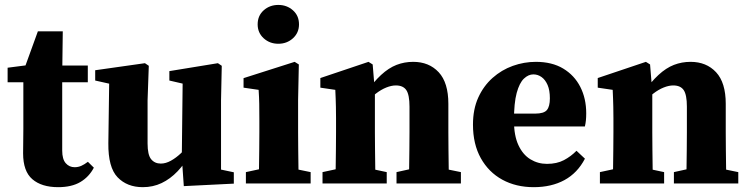

<svg xmlns="http://www.w3.org/2000/svg" viewBox="-20 -752 3067 787"><path d="M156.1 -483.4H339.9V-414.8H156.1ZM235 -134.8Q235 -99.4 249.5 -83Q263.9 -66.6 286 -66.6Q300.1 -66.6 312.9 -72.1Q325.6 -77.7 340.3 -88.8L364.7 -64.7Q345 -27 309.4 -5.9Q273.7 15.2 218.4 15.2Q150.6 15.2 112.6 -17.4Q74.7 -49.9 74.7 -123.8Q74.7 -149.7 75.2 -172.6Q75.7 -195.4 75.7 -224.4V-414.8H11.2V-474.4L129.4 -489.7L72.1 -449.4L135.3 -623.7H237.3L235 -443.7Z M938.4 0.7 733.4 10.9 725.2 -106.8 728.9 -434.6 760.7 -401.9 674.2 -421.9V-460.5L873.2 -493L889 -482.3L886 -340.8V-8.6L819.4 -70.9L938.4 -45.8ZM584.9 -340.8V-164Q584.9 -117.2 599.5 -99.4Q614.1 -81.5 639.2 -81.5Q659.4 -81.5 680.6 -93.3Q701.8 -105 721.8 -124Q741.9 -143.1 756.8 -163.7H795.2V-97.6H729.7L761.8 -126.3Q738.2 -81.5 708 -50Q677.8 -18.4 642.4 -1.6Q607 15.2 565.3 15.2Q501 15.2 462 -25.3Q423.1 -65.8 424.1 -164.8L427.8 -433.9L459.6 -401.9L370.2 -421.9V-464.1L574.1 -493L589.9 -482.3Z M1120.8 -572.6Q1085.6 -572.6 1060.8 -595.1Q1036.1 -617.7 1036.1 -652.1Q1036.1 -687.7 1060.8 -709.7Q1085.6 -731.8 1120.8 -731.8Q1156 -731.8 1180.8 -709.7Q1205.6 -687.7 1205.6 -652.1Q1205.6 -617.7 1180.8 -595.1Q1156 -572.6 1120.8 -572.6ZM1204.9 0H1040.1Q1041.1 -23 1041.6 -60.5Q1042.1 -98 1042.6 -138.6Q1043.1 -179.2 1043.1 -210.3V-257.4Q1043.1 -298.5 1042.6 -326.1Q1042.1 -353.6 1040.1 -383.7L978.3 -392.7V-431.7L1187.8 -498.5L1204.9 -487.8L1201.9 -342.7V-210.3Q1201.9 -179.2 1202.4 -138.6Q1202.9 -98 1203.4 -60.5Q1203.9 -23 1204.9 0ZM1156.2 -66.5 1253.3 -46.5V0H987.9V-46.5L1080.6 -66.5Z M1519.7 0H1354.4Q1355.4 -23 1355.9 -60.5Q1356.4 -98 1356.9 -138.5Q1357.4 -179 1357.4 -210V-267.8Q1357.4 -295.8 1356.9 -313.8Q1356.4 -331.8 1355.9 -347.7Q1355.4 -363.7 1354.4 -383.7L1293.1 -392.7V-432.1L1490.5 -498.5L1507.6 -487.8L1516.7 -376.9V-210Q1516.7 -179 1517.2 -138.5Q1517.7 -98 1518.2 -60.5Q1518.7 -23 1519.7 0ZM1471 -66.5 1565.2 -46.5V0H1302V-46.5L1394.7 -66.5ZM1695.8 -66.5H1771.4L1869.2 -46.5V0H1605.3V-46.5ZM1673.5 -498.5Q1738.5 -498.5 1778.2 -455.9Q1817.8 -413.3 1817.8 -326.5V-210Q1817.8 -178 1818.3 -137.5Q1818.8 -97 1819.3 -60Q1819.8 -23 1820.8 0H1655.5Q1656.5 -23 1657 -60Q1657.5 -97 1658 -137.5Q1658.5 -178 1658.5 -210V-314.9Q1658.5 -363.3 1645.5 -382.6Q1632.5 -401.8 1602.6 -401.8Q1584.8 -401.8 1563.6 -393.4Q1542.4 -385 1521 -368.5Q1499.5 -352.1 1479.2 -328.5H1445.2V-393H1512.8L1474.8 -364.9Q1510.4 -415.7 1541.8 -444.6Q1573.2 -473.6 1605.5 -486.1Q1637.8 -498.5 1673.5 -498.5Z M2176.3 -498.5Q2242.7 -498.5 2288.5 -471Q2334.4 -443.4 2358.6 -395.9Q2382.9 -348.3 2382.9 -287.3Q2382.9 -271.1 2381.6 -258.7Q2380.4 -246.4 2377.4 -233.5H1986V-286.3H2173.5Q2209.5 -286.3 2221.7 -301Q2233.9 -315.6 2233.9 -348.9Q2233.9 -382.2 2224.5 -403.8Q2215 -425.4 2199.8 -436.2Q2184.5 -447.1 2166.2 -447.1Q2145.8 -447.1 2127.5 -429.7Q2109.2 -412.4 2097.9 -371.2Q2086.7 -330 2086.7 -257.3Q2086.7 -196.4 2104.9 -157.3Q2123 -118.1 2153.9 -99.2Q2184.8 -80.3 2221.8 -80.3Q2262.6 -80.3 2291.5 -95.6Q2320.4 -110.9 2343 -134L2377.6 -101.6Q2347 -42.8 2293.6 -13.8Q2240.2 15.2 2167.8 15.2Q2095.1 15.2 2039.1 -15.4Q1983.1 -46 1950.9 -103.5Q1918.7 -161.1 1918.7 -241.4Q1918.7 -304.2 1940.3 -351.9Q1961.9 -399.6 1998.8 -432.5Q2035.7 -465.4 2081.9 -482Q2128.1 -498.5 2176.3 -498.5Z M2656.7 0H2491.4Q2492.4 -23 2492.9 -60.5Q2493.4 -98 2493.9 -138.5Q2494.4 -179 2494.4 -210V-267.8Q2494.4 -295.8 2493.9 -313.8Q2493.4 -331.8 2492.9 -347.7Q2492.4 -363.7 2491.4 -383.7L2430.1 -392.7V-432.1L2627.5 -498.5L2644.6 -487.8L2653.7 -376.9V-210Q2653.7 -179 2654.2 -138.5Q2654.7 -98 2655.2 -60.5Q2655.7 -23 2656.7 0ZM2608 -66.5 2702.2 -46.5V0H2439V-46.5L2531.7 -66.5ZM2832.8 -66.5H2908.4L3006.2 -46.5V0H2742.3V-46.5ZM2810.5 -498.5Q2875.5 -498.5 2915.2 -455.9Q2954.8 -413.3 2954.8 -326.5V-210Q2954.8 -178 2955.3 -137.5Q2955.8 -97 2956.3 -60Q2956.8 -23 2957.8 0H2792.5Q2793.5 -23 2794 -60Q2794.5 -97 2795 -137.5Q2795.5 -178 2795.5 -210V-314.9Q2795.5 -363.3 2782.5 -382.6Q2769.5 -401.8 2739.6 -401.8Q2721.8 -401.8 2700.6 -393.4Q2679.4 -385 2658 -368.5Q2636.5 -352.1 2616.2 -328.5H2582.2V-393H2649.8L2611.8 -364.9Q2647.4 -415.7 2678.8 -444.6Q2710.2 -473.6 2742.5 -486.1Q2774.8 -498.5 2810.5 -498.5Z"/></svg>

Font: Adobe Variable Font Prototype
Style: Regular
Weight: 389
Designer: Frank Grießhammer
Foundry: Adobe
Version: Version 1.004;hotconv 1.0.113;makeotfexe 2.5.65598